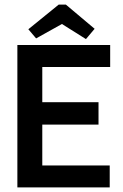

<svg xmlns="http://www.w3.org/2000/svg" viewBox="-20 -820 540 840"><path d="M56 0H460V-96H165V-275H411V-373H165V-527H462V-623H56ZM138 -652 251 -715 356 -649 394 -694 268 -800H237L104 -692Z"/></svg>

Font: Inconsolata
Style: Bold
Weight: 700
Monospace: yes
Designer: Raph Levien, Kirill Tkachev(cyreal.org)
Foundry: Raph Levien, Kirill Tkachev(cyreal.org)
Version: Version 1.014